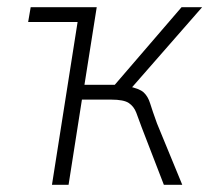

<svg xmlns="http://www.w3.org/2000/svg" viewBox="-20 -512 591 532"><path d="M124 0 195 -451H58L65 -492H248L214 -277H298L483 -492H540L337 -260L334 -273Q366 -267 378 -256Q390 -245 396 -225.5Q402 -206 415 -170L485 0H434L373 -158Q364 -183 357.5 -200Q351 -217 337 -226.5Q323 -236 288 -236H207L170 0Z"/></svg>

Font: Nunito Sans 7pt Condensed ExtraLight
Style: Italic
Weight: 250
Width: 3
Italic angle: -9°
Designer: Vernon Adams
Foundry: Vernon Adams
Version: Version 3.101;gftools[0.9.27]